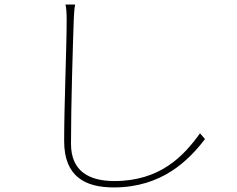

<svg xmlns="http://www.w3.org/2000/svg" viewBox="-20 -785 1040 841"><path d="M309 -765H267C271 -746 272 -723 272 -697C272 -573 261 -329 261 -167C261 -11 354 36 478 36C689 36 806 -82 878 -176L856 -201C785 -102 682 8 481 8C369 8 291 -36 291 -155C291 -329 299 -579 303 -697C304 -723 305 -741 309 -765Z"/></svg>

Font: Noto Sans CJK HK Thin
Style: Regular
Weight: 100
Designer: Ryoko NISHIZUKA 西塚涼子 (kana, bopomofo & ideographs); Paul D. Hunt (Latin, Greek & Cyrillic); Sandoll Communications 산돌커뮤니
Foundry: Adobe
Version: Version 2.004;hotconv 1.0.118;makeotfexe 2.5.65603